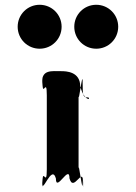

<svg xmlns="http://www.w3.org/2000/svg" viewBox="-20 -811 568 804"><path d="M146 -791C197 -791 238 -750 238 -699C238 -648 197 -607 146 -607C95 -607 54 -648 54 -699C54 -750 95 -791 146 -791ZM383 -791C434 -791 475 -750 475 -699C475 -648 434 -607 383 -607C332 -607 291 -648 291 -699C291 -750 332 -791 383 -791ZM236 -513C196 -513 156 -520 156 -467C156 -405 158 -530 158 -468C158 -395 176 -492 176 -412V-102C176 -22 158 -117 158 -45C158 17 156 -108 156 -46C156 8 196 -126 214 -64C214 -2 271 -126 271 -64C288 -2 328 -119 328 -46C328 16 326 -107 326 -45C326 10 309 -146 309 -102V-412C309 -368 326 -522 326 -468C326 -406 328 -403 350 -403C362 -393 333 -387 316 -449C316 -511 258 -513 236 -513Z"/></svg>

Font: Hussar Przerywany
Style: Regular
Weight: 400
Foundry: Cannot Into Space Fonts
Version: Version 0.982